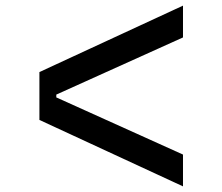

<svg xmlns="http://www.w3.org/2000/svg" viewBox="-20 -691 790 682"><path d="M630 -142 180 -345V-355L630 -558V-671L120 -435V-265L630 -29Z"/></svg>

Font: Martian Mono sWd Rg
Style: Regular
Weight: 400
Width: 6
Monospace: yes
Designer: Roman Shamin
Foundry: Evil Martians
Version: Version 1.000